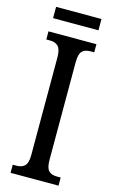

<svg xmlns="http://www.w3.org/2000/svg" viewBox="-128 -888 553 936"><g transform="rotate(15 148.5 -419.5)"><path d="M28 -41H47Q74 -41 88.5 -55.5Q103 -70 103 -110V-602Q103 -643 88.5 -658Q74 -673 47 -673H28V-714H270V-673H251Q223 -673 209 -658.5Q195 -644 195 -602V-111Q195 -70 209 -55.5Q223 -41 251 -41H270V0H28ZM33 -839H262V-782H33Z"/></g></svg>

Font: Noto Serif Cond
Style: Regular
Weight: 400
Width: 3
Designer: Monotype Design Team
Foundry: Monotype Imaging Inc.
Version: Version 1.001